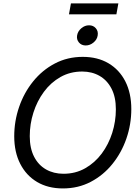

<svg xmlns="http://www.w3.org/2000/svg" viewBox="-20 -1062 796 1093"><path d="M337.9 10.7Q253.4 10.7 191.4 -25.9Q129.4 -62.5 95.2 -129.4Q61 -196.3 61 -286.1Q61 -372.6 88.9 -453.4Q116.7 -534.2 168.5 -598.4Q220.2 -662.6 292 -700.4Q363.8 -738.3 451.2 -738.3Q535.6 -738.3 597.7 -701.7Q659.7 -665 693.6 -598.4Q727.5 -531.7 727.5 -440.9Q727.5 -354.5 699.7 -273.7Q671.9 -192.9 620.1 -128.7Q568.4 -64.5 496.8 -26.9Q425.3 10.7 337.9 10.7ZM341.3 -72.8Q409.7 -72.8 464.8 -104Q520 -135.3 559.1 -187.7Q598.1 -240.2 618.9 -305.7Q639.6 -371.1 639.6 -439.9Q639.6 -509.8 614.7 -557.6Q589.8 -605.5 546.6 -630.1Q503.4 -654.8 447.8 -654.8Q379.4 -654.8 324.2 -623.5Q269 -592.3 230 -539.3Q190.9 -486.3 170.2 -420.9Q149.4 -355.5 149.4 -287.1Q149.4 -217.8 174.1 -169.9Q198.7 -122.1 242.2 -97.4Q285.6 -72.8 341.3 -72.8ZM467.8 -803.2Q443.8 -803.2 429.4 -820.1Q415 -836.9 418.9 -860.4Q422.9 -884.3 442.9 -901.1Q462.9 -918 486.8 -918Q511.2 -918 525.6 -901.1Q540 -884.3 536.1 -860.4Q532.7 -836.9 512.5 -820.1Q492.2 -803.2 467.8 -803.2ZM653.8 -1042.5 642.6 -980.5H372.6L383.8 -1042.5Z"/></svg>

Font: Inter 24pt
Style: Italic
Weight: 400
Italic angle: -9.3988°
Designer: Rasmus Andersson
Foundry: rsms
Version: Version 4.001;git-66647c0bb